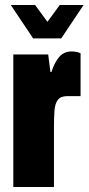

<svg xmlns="http://www.w3.org/2000/svg" viewBox="-20 -745 353 765"><path d="M23 -725H120L169 -658L218 -725H313L224 -592H112ZM33 0V-528H172L181 -458H185Q196 -494 215 -517Q234 -540 265 -540Q273 -540 282.5 -538.5Q292 -537 301 -533V-362H248Q222 -362 210.5 -347Q199 -332 197 -303.5Q195 -275 195 -235V0Z"/></svg>

Font: Archivo ExtraCondensed Black
Style: Regular
Weight: 900
Width: 2
Designer: Hector Gatti
Foundry: Omnibus-Type
Version: Version 2.001; ttfautohint (v1.8.3)